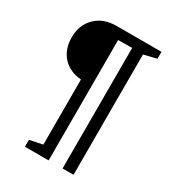

<svg xmlns="http://www.w3.org/2000/svg" viewBox="-204 -819 1011 1109"><g transform="rotate(30 301.5 -264.5)"><path d="M544 -699V-653L459 -632V170H386V-634L293 -633V170H135V124L221 106V-328Q144 -334 98.5 -383.5Q53 -433 53 -513Q53 -596 105.5 -647.5Q158 -699 243 -699Z"/></g></svg>

Font: Bitter Pro
Style: Regular
Weight: 400
Designer: Sol Matas, and Bitter project Authors
Foundry: Sol Matas
Version: Version 1.010